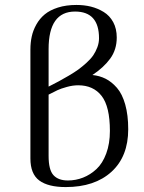

<svg xmlns="http://www.w3.org/2000/svg" viewBox="-20 -758 589 783"><path d="M104 -111.8V-556.2Q104 -584 109.4 -608.9Q114.7 -633.8 128.2 -658Q141.6 -682.1 162.6 -699.5Q183.6 -716.8 216.6 -727.3Q249.5 -737.8 292 -737.8Q323.2 -737.8 350.8 -731Q378.4 -724.1 402.8 -709.2Q427.2 -694.3 441.7 -667.7Q456.1 -641.1 456.1 -605Q456.1 -555.7 429.7 -519.3Q403.3 -482.9 356.9 -452.1Q386.2 -449.2 410.9 -436.8Q435.5 -424.3 457 -399.7Q478.5 -375 490.7 -331.8Q502.9 -288.6 502.9 -231Q502.9 -119.6 434.6 -57.4Q366.2 4.9 248 4.9Q176.3 4.9 140.1 -22Q104 -48.8 104 -111.8ZM178.2 -122.1Q178.2 -65.4 198 -43.7Q217.8 -22 256.8 -22Q289.1 -22 318.8 -33.7Q348.6 -45.4 373.5 -68.6Q398.4 -91.8 413.3 -132.1Q428.2 -172.4 428.2 -224.1Q428.2 -323.2 394.5 -366.7Q360.8 -410.2 298.8 -410.2Q276.4 -410.2 252 -403.3Q227.5 -396.5 214.1 -390.1Q200.7 -383.8 178.2 -372.1ZM178.2 -404.8Q204.1 -418 220 -426.5Q235.8 -435.1 260 -449.2Q284.2 -463.4 299.6 -474.6Q314.9 -485.8 332.5 -501.7Q350.1 -517.6 360.1 -532.2Q370.1 -546.9 377 -565.2Q383.8 -583.5 383.8 -602.1Q383.8 -710.9 286.1 -710.9Q178.2 -710.9 178.2 -558.1Z"/></svg>

Font: Dehuti Alt
Style: Book
Weight: 400
Version: Version 1.2